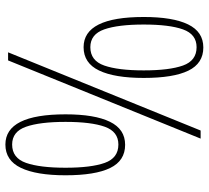

<svg xmlns="http://www.w3.org/2000/svg" viewBox="-51 -713 774 712"><g transform="rotate(90 336.0 -357.0)"><path d="M155 -280Q43 -280 43 -503Q43 -611 70.5 -667.5Q98 -724 156 -724Q215 -724 242 -668.5Q269 -613 269 -503Q269 -395 241.5 -337.5Q214 -280 155 -280ZM174 0 464 -714H494L204 0ZM155 -305Q205 -305 223 -356.5Q241 -408 241 -503Q241 -598 223 -648.5Q205 -699 155 -699Q107 -699 89 -648.5Q71 -598 71 -503Q71 -408 89 -356.5Q107 -305 155 -305ZM516 10Q404 10 404 -213Q404 -321 431.5 -377.5Q459 -434 517 -434Q576 -434 603 -378.5Q630 -323 630 -213Q630 -105 602.5 -47.5Q575 10 516 10ZM516 -15Q566 -15 584 -66.5Q602 -118 602 -213Q602 -308 584 -358.5Q566 -409 516 -409Q468 -409 450 -358.5Q432 -308 432 -213Q432 -118 450 -66.5Q468 -15 516 -15Z"/></g></svg>

Font: Noto Serif Tamil ExtraCondensed Thin
Style: Regular
Weight: 100
Width: 2
Designer: Indian Type Foundry, Tom Grace, and the Monotype Design Team
Foundry: Monotype Imaging Inc.
Version: Version 2.004; ttfautohint (v1.8.4.7-5d5b)